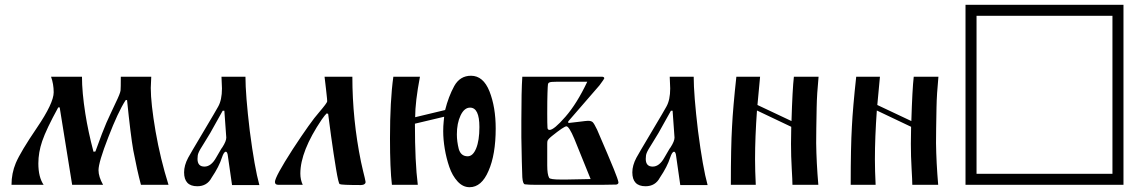

<svg xmlns="http://www.w3.org/2000/svg" viewBox="-20 -771 4753 801"><path d="M193 -451H322Q322 -386 336 -297Q348 -221 370 -138L378 -139Q409 -225 424 -259Q426 -263 440 -294Q454 -325 462 -341Q482 -382 483 -394Q484 -403 484 -451H611L609 -404Q609 -340 629 -223Q649 -108 683 0H568Q552 -60 536 -144Q525 -206 510 -354L504 -353Q472 -303 432 -199Q391 -94 391 -61Q391 -34 410 0H281L229 -323H223Q173 -232 156 -182Q140 -135 140 -89Q140 -32 162 0H28Q28 -48 46 -91Q66 -138 134 -238Q204 -341 204 -386Q204 -420 193 -451Z M1062 1H948Q936 -83 931 -118Q929 -138 922 -138Q914 -138 906 -114Q894 -76 863 -30Q844 6 803 6Q748 6 748 -52Q748 -81 765 -113Q773 -128 827.5 -219.5Q882 -311 890 -326Q906 -354 906 -402L904 -451H1004Q1004 -376 1022 -225Q1042 -71 1062 1ZM916 -309H909L857 -216L832 -175Q812 -144 808 -133Q804 -124 804 -108Q804 -76 833 -76Q861 -76 882 -114L903 -150L908 -157Q924 -182 924 -197Z M1334 -451H1450Q1450 -272 1486 -96Q1491 -72 1495 -56.5Q1499 -41 1501.5 -30Q1504 -19 1505 -13Q1506 -7 1500.5 -3Q1495 1 1486 1Q1404 1 1397 -3Q1392 -6 1382 -66Q1372 -126 1361 -205Q1352 -277 1349 -296L1343 -298Q1336 -292 1322 -272Q1233 -140 1233 -47Q1233 -21 1243 0H1141Q1127 0 1127 -12Q1127 -33 1201 -148Q1277 -264 1310 -301Q1345 -342 1345 -348Q1345 -356 1342.5 -377Q1340 -398 1340 -400Z M1939 10Q1911 10 1889 -14Q1867 -38 1854.5 -74.5Q1842 -111 1835.5 -150Q1829 -189 1829 -224Q1829 -245 1831 -264Q1833 -283 1833 -284L1711 -255Q1711 -94 1723 0H1615Q1607 -67 1607 -194Q1607 -351 1621 -451H1732Q1712 -346 1712 -282L1837 -312Q1851 -368 1875 -412Q1899 -455 1945 -455Q1996 -455 2022 -390Q2048 -324 2048 -235Q2048 -126 2018 -58Q1989 10 1939 10ZM1980 -241Q1980 -322 1941 -322Q1917 -322 1901.5 -289.5Q1886 -257 1886 -210Q1886 -181 1894 -149Q1903 -119 1931 -119Q1953 -119 1966.5 -152Q1980 -185 1980 -241Z M2159 -451H2490Q2501 -451 2501 -444Q2501 -442 2481 -415L2351 -265Q2351 -265 2350 -260Q2350 -260 2353 -258Q2365 -259 2396 -263Q2427 -267 2433 -267Q2447 -267 2453 -261Q2459 -255 2471 -230Q2522 -112 2541 -65Q2558 -23 2560 -11Q2561 -3 2551 -1L2492 0H2214Q2186 0 2170 -2Q2161 -3 2159 -32Q2157 -78 2155 -198Q2155 -233 2155 -267Q2155 -391 2159 -451ZM2264 -382Q2263 -354 2263 -297Q2263 -253 2264 -239Q2264 -229 2273 -229Q2291 -229 2339 -284Q2387 -339 2430 -430H2303Q2277 -430 2272 -427Q2267 -425 2266 -419Q2265 -413 2264 -382ZM2263 -148V-81Q2263 -43 2271 -29Q2275 -22 2321 -22Q2324 -22 2331 -22Q2338 -22 2342 -22L2444 -24L2376 -192Q2354 -244 2343 -244Q2333 -244 2282 -203Q2266 -190 2264 -183Q2263 -179 2263 -170Q2263 -168 2263 -160.5Q2263 -153 2263 -148Z M2932 1H2818Q2806 -83 2801 -118Q2799 -138 2792 -138Q2784 -138 2776 -114Q2764 -76 2733 -30Q2714 6 2673 6Q2618 6 2618 -52Q2618 -81 2635 -113Q2643 -128 2697.5 -219.5Q2752 -311 2760 -326Q2776 -354 2776 -402L2774 -451H2874Q2874 -376 2892 -225Q2912 -71 2932 1ZM2786 -309H2779L2727 -216L2702 -175Q2682 -144 2678 -133Q2674 -124 2674 -108Q2674 -76 2703 -76Q2731 -76 2752 -114L2773 -150L2778 -157Q2794 -182 2794 -197Z M3138 -310Q3130 -198 3130 -107Q3130 -60 3133 0H3029Q3029 -159 3034 -243Q3038 -323 3052 -451H3151Q3141 -349 3140 -333L3282 -266Q3286 -399 3292 -451H3395Q3388 -379 3387 -323Q3385 -221 3385 -174Q3386 -93 3394 0H3286Q3286 -17 3283 -68Q3280 -119 3280 -171Q3280 -204 3281 -242Z M3638 -310Q3630 -198 3630 -107Q3630 -60 3633 0H3529Q3529 -159 3534 -243Q3538 -323 3552 -451H3651Q3641 -349 3640 -333L3782 -266Q3786 -399 3792 -451H3895Q3888 -379 3887 -323Q3885 -221 3885 -174Q3886 -93 3894 0H3786Q3786 -17 3783 -68Q3780 -119 3780 -171Q3780 -204 3781 -242Z M4008 0V-751H4667V0ZM4621 -46V-705H4054V-46Z"/></svg>

Font: Pochaevsk Unicode
Style: Normal
Weight: 400
Version: Version 1.1